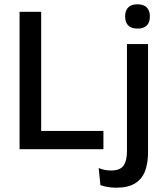

<svg xmlns="http://www.w3.org/2000/svg" viewBox="-20 -694 772 893"><path d="M171.5 0H71V-639H171.5ZM126 -85H461V0H126ZM570.5 -85V-489H668.5V-85ZM619.5 -561Q590.5 -561 576.2 -575.8Q562 -590.5 562 -616.5V-618.5Q562 -644.5 576.2 -659.2Q590.5 -674 619.5 -674Q648.5 -674 662.8 -659.2Q677 -644.5 677 -618.5V-616.5Q677 -590 662.8 -575.5Q648.5 -561 619.5 -561ZM520.5 179Q499 179 479.8 175.5Q460.5 172 447 167L439 87.5Q452 93 466.2 96Q480.5 99 496 99Q539 99 554.8 76Q570.5 53 570.5 10.5V-130.5H668.5V15.5Q668.5 66 654.2 102.8Q640 139.5 607.5 159.2Q575 179 520.5 179Z"/></svg>

Font: Anek Latin Medium
Style: Regular
Weight: 500
Designer: Yesha Goshar
Foundry: Ek Type
Version: Version 1.003